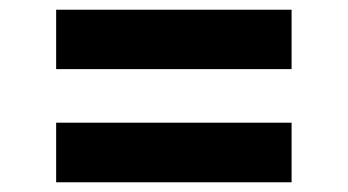

<svg xmlns="http://www.w3.org/2000/svg" viewBox="-20 -489 719 397"><path d="M96.1 -346.1V-468.9H582.9V-346.1ZM96.1 -112.1V-235.3H582.9V-112.1Z"/></svg>

Font: Adwaita Sans
Style: Regular
Weight: 400
Designer: Rasmus Andersson
Foundry: rsms
Version: Version 4.001;git-9221beed3